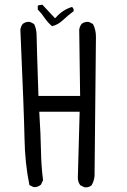

<svg xmlns="http://www.w3.org/2000/svg" viewBox="-20 -808 540 819"><path d="M126.5 -9.8Q142.6 -9.8 154.8 -20.5L163.6 -39.1Q155.8 -101.1 154.8 -165.3Q153.8 -229.5 147.5 -331.5H319.8L312 -49.8Q312 -32.2 322.3 -18.1L339.8 -9.3Q342.8 -8.8 347.2 -8.8Q351.6 -8.8 358.2 -10.7Q364.7 -12.7 370.6 -17.6Q381.3 -35.6 383.3 -57.6L389.2 -645Q389.2 -648.4 389.2 -652.3Q389.2 -681.2 376.5 -705.6L359.4 -714.4Q356.4 -714.8 352.1 -714.8Q347.7 -714.8 341.1 -712.9Q334.5 -710.9 328.1 -706.1Q319.8 -695.3 317.9 -681.2L321.8 -398.9H144Q136.2 -628.9 136.2 -656.2Q136.2 -683.6 125.5 -705.6L108.4 -714.4Q105.5 -714.8 101.1 -714.8Q96.7 -714.8 90.1 -712.9Q83.5 -710.9 77.1 -706.1Q68.8 -695.3 66.9 -681.6Q82.5 -327.1 84.5 -218.8Q86.4 -110.4 105.5 -18.6L122.1 -10.3Q124.5 -9.8 126.5 -9.8ZM294.4 -764.2Q294.4 -772.5 287.1 -778.3Q247.6 -766.6 218.3 -733.4L214.8 -730L160.6 -788.1L143.1 -785.2L141.1 -781.7V-767.6Q158.2 -750 171.4 -730Q184.6 -710.9 202.1 -696.3Q227.1 -702.1 248.5 -722.2Q271 -743.2 293.9 -760.3Q294.4 -762.2 294.4 -764.2Z"/></svg>

Font: Bakudai
Style: Light
Weight: 300
Version: Version 1.48